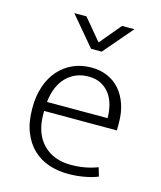

<svg xmlns="http://www.w3.org/2000/svg" viewBox="-106 -768 716 854"><g transform="rotate(15 252.0 -341.0)"><path d="M448 -235H113V-221Q113 -133 160.5 -83.5Q208 -34 290 -34Q355 -34 412 -56L424 -16Q398 -5 361.5 1.5Q325 8 287 8Q240 8 198.5 -6Q157 -20 126 -49.5Q95 -79 77 -124.5Q59 -170 59 -234Q59 -289 74 -334Q89 -379 117 -410.5Q145 -442 183 -459Q221 -476 268 -476Q308 -476 341.5 -461.5Q375 -447 398.5 -420Q422 -393 435 -355Q448 -317 448 -271ZM394 -277Q394 -306 387 -334.5Q380 -363 364.5 -385Q349 -407 324.5 -420.5Q300 -434 265 -434Q204 -434 163.5 -393Q123 -352 115 -277ZM407 -690 292 -556H243L130 -690H186L268 -592L350 -690Z"/></g></svg>

Font: Mukta Vaani ExtraLight
Style: Regular
Weight: 275
Designer: Noopur Datye, Girish Dalvi, Yashodeep Gholap, Pallavi Karambelkar
Foundry: Ek Type
Version: Version 2.538;PS 1.000;hotconv 16.6.51;makeotf.lib2.5.65220;